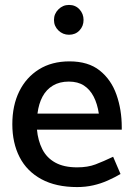

<svg xmlns="http://www.w3.org/2000/svg" viewBox="-20 -747 544 779"><path d="M474 -221V-231Q474 -302 452.5 -363Q431 -424 384.5 -461Q338 -498 262 -498Q190 -498 138 -465.5Q86 -433 58 -376Q30 -319 30 -243Q30 -167 59.5 -109.5Q89 -52 148 -20Q207 12 293 12Q327 12 358 5Q389 -2 417 -14.5Q445 -27 469 -41L439 -111Q399 -92 367.5 -80Q336 -68 293 -68Q239 -68 204 -87.5Q169 -107 151.5 -142Q134 -177 130 -221ZM132 -286Q137 -326 152.5 -355Q168 -384 195 -400Q222 -416 259 -416Q296 -416 320.5 -400Q345 -384 360 -355Q375 -326 381 -286ZM260 -606Q286 -606 302.5 -623.5Q319 -641 319 -666Q319 -691 302.5 -709Q286 -727 260 -727Q235 -727 217 -709Q199 -691 199 -666Q199 -641 217 -623.5Q235 -606 260 -606Z"/></svg>

Font: Catamaran Medium
Style: Regular
Weight: 500
Designer: Pria Ravichandran
Version: Version 2.000